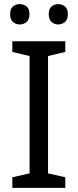

<svg xmlns="http://www.w3.org/2000/svg" viewBox="-20 -915 379 935"><path d="M297.9 0H40V-51.8L124 -70.8V-642.1L40 -662.1V-713.9H297.9V-662.1L213.9 -642.1V-70.8L297.9 -51.8ZM29.3 -846.2Q29.3 -872.1 43 -883.5Q56.6 -895 76.2 -895Q95.2 -895 109.4 -883.5Q123.5 -872.1 123.5 -846.2Q123.5 -820.3 109.4 -808.1Q95.2 -795.9 76.2 -795.9Q56.6 -795.9 43 -808.1Q29.3 -820.3 29.3 -846.2ZM217.3 -846.2Q217.3 -872.1 231 -883.5Q244.6 -895 263.2 -895Q282.2 -895 296.4 -883.5Q310.5 -872.1 310.5 -846.2Q310.5 -820.3 296.4 -808.1Q282.2 -795.9 263.2 -795.9Q244.6 -795.9 231 -808.1Q217.3 -820.3 217.3 -846.2Z"/></svg>

Font: Noto Sans Historic
Style: Regular
Weight: 400
Designer: Monotype Design Team
Foundry: Monotype Imaging Inc.
Version: Version 0.71 uh